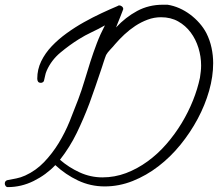

<svg xmlns="http://www.w3.org/2000/svg" viewBox="-30 -765 918 809"><path d="M868.2 -499Q868.2 -442.4 851.1 -382.3Q834 -322.3 803.2 -264.6Q772.5 -207 730.5 -155.3Q688.5 -103.5 637.7 -64.5Q586.9 -25.4 529.3 -2.4Q471.7 20.5 411.1 20.5Q351.6 20.5 298.8 -4.4Q246.1 -29.3 203.1 -69.3Q164.1 -28.3 111.8 -2.4Q59.6 23.4 2.9 23.4Q-2.9 23.4 -6.3 18.6Q-9.8 13.7 -9.8 8.8Q-9.8 -2.9 1 -5.9Q20.5 -9.8 38.6 -13.2Q56.6 -16.6 76.2 -25.4Q121.1 -45.9 155.8 -82Q190.4 -118.2 217.3 -162.1Q244.1 -206.1 263.7 -254.4Q283.2 -302.7 299.8 -346.7Q314.5 -385.7 326.2 -425.3Q337.9 -464.8 350.6 -504.4Q363.3 -543.9 377.9 -582.5Q392.6 -621.1 412.1 -658.2Q384.8 -642.6 356.4 -629.4Q328.1 -616.2 301.8 -599.6Q262.7 -575.2 224.6 -543.5Q186.5 -511.7 167 -467.8Q162.1 -457 160.2 -446.3Q158.2 -435.5 155.3 -424.8Q154.3 -420.9 150.4 -418.5Q146.5 -416 142.6 -416Q133.8 -416 130.4 -420.9Q127 -425.8 127 -433.6Q127 -472.7 143.6 -506.8Q160.2 -541 188 -570.3Q215.8 -599.6 251 -625Q286.1 -650.4 323.7 -671.4Q361.3 -692.4 397.9 -709.5Q434.6 -726.6 464.8 -739.3Q466.8 -740.2 468.3 -741.2Q469.7 -742.2 472.7 -742.2Q478.5 -742.2 483.9 -737.8Q489.3 -733.4 489.3 -726.6Q489.3 -725.6 484.9 -714.8Q480.5 -704.1 475.6 -690.9Q470.7 -677.7 465.3 -665.5Q460 -653.3 459 -649.4Q499 -692.4 547.9 -718.8Q596.7 -745.1 656.2 -745.1H675.8Q701.2 -741.2 725.6 -730.5Q750 -719.7 771.5 -703.6Q793 -687.5 810.5 -667.5Q828.1 -647.5 839.8 -625Q854.5 -595.7 861.3 -563.5Q868.2 -531.2 868.2 -499ZM817.4 -489.3Q817.4 -526.4 806.2 -563Q794.9 -599.6 773.4 -628.4Q752 -657.2 720.7 -674.8Q689.5 -692.4 648.4 -692.4Q619.1 -692.4 591.8 -682.1Q564.5 -671.9 540 -655.8Q515.6 -639.6 494.1 -619.6Q472.7 -599.6 455.1 -579.1Q447.3 -569.3 435.1 -556.6Q422.9 -543.9 417 -533.2Q415 -528.3 412.1 -520Q409.2 -511.7 406.2 -502.4Q403.3 -493.2 400.4 -484.4Q397.5 -475.6 395.5 -469.7Q383.8 -434.6 371.6 -399.4Q359.4 -364.3 346.7 -329.1Q322.3 -264.6 293.5 -205.1Q264.6 -145.5 222.7 -91.8Q259.8 -59.6 305.7 -38.6Q351.6 -17.6 401.4 -17.6Q453.1 -17.6 501 -35.6Q548.8 -53.7 591.8 -85Q634.8 -116.2 670.9 -157.7Q707 -199.2 735.4 -246.1Q763.7 -293 783.2 -341.8Q802.7 -390.6 812.5 -437.5Q814.5 -451.2 815.9 -463.4Q817.4 -475.6 817.4 -489.3Z"/></svg>

Font: Calligraffitti
Style: Regular
Weight: 400
Designer: Dathan Boardman
Foundry: Open Window
Version: Version 1.001